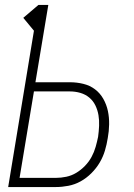

<svg xmlns="http://www.w3.org/2000/svg" viewBox="-20 -755 540 775"><path d="M13 0 117 -631 74 -683 135 -735H175L123 -423H262Q290 -423 316.5 -416.5Q343 -410 363.5 -394.5Q384 -379 397 -356Q410 -333 415.5 -307Q421 -281 420.5 -253Q420 -225 415 -198Q411 -172 403.5 -147Q396 -122 382.5 -99Q369 -76 349 -56Q329 -36 305.5 -23Q282 -10 256 -5Q230 0 205 0ZM205 -37Q226 -37 247.5 -41.5Q269 -46 288 -57.5Q307 -69 323 -85.5Q339 -102 349.5 -121.5Q360 -141 366 -162Q372 -183 376 -203Q379 -225 380 -247Q381 -269 377.5 -290Q374 -311 365 -329.5Q356 -348 340.5 -361Q325 -374 304.5 -380Q284 -386 262 -386H117L59 -37Z"/></svg>

Font: Iosevka SS04 Extralight
Style: Italic
Weight: 200
Italic angle: -9°
Monospace: yes
Designer: Belleve Invis
Foundry: Belleve Invis
Version: Version 19.0.0; ttfautohint (v1.8.4)